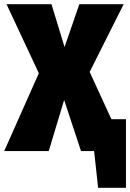

<svg xmlns="http://www.w3.org/2000/svg" viewBox="-31 -716 617 910"><path d="M497 -151H566V174H434L415 0H353L273 -242L200 0H-11L153 -369L0 -696H213L275 -493L345 -696H555L394 -375Z"/></svg>

Font: Fira Sans Condensed Black
Style: Regular
Weight: 900
Width: 3
Designer: Carrois Corporate & Edenspiekermann AG
Foundry: Carrois Corporate GbR & Edenspiekermann AG
Version: Version 4.203